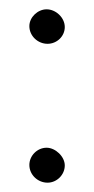

<svg xmlns="http://www.w3.org/2000/svg" viewBox="-20 -398 202 412"><path d="M43 -44C43 -23 61 -6 82 -6C102 -6 119 -23 119 -43C119 -62 99 -81 80 -81C60 -81 43 -64 43 -44ZM43 -342C43 -321 61 -304 82 -304C102 -304 119 -320 119 -340C119 -360 100 -378 80 -378C61 -378 43 -361 43 -342Z"/></svg>

Font: Comica
Style: Rg
Weight: 400
Designer: Jasper
Foundry: KineticPlasma Fonts/Cannot Into Space Fonts
Version: Version 0.89